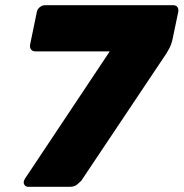

<svg xmlns="http://www.w3.org/2000/svg" viewBox="-20 -720 708 740"><path d="M89 0Q80 0 75 -6.5Q70 -13 72 -22Q74 -28 76 -31L403 -522H116Q105 -522 99.5 -529.5Q94 -537 96 -548L122 -674Q124 -685 133.5 -692.5Q143 -700 154 -700H647Q659 -700 664 -692.5Q669 -685 667 -674L644 -564Q640 -548 634 -536.5Q628 -525 622 -515L293 -23Q288 -18 277.5 -9Q267 0 249 0Z"/></svg>

Font: Rubik Light ExtraBold
Style: Italic
Weight: 800
Italic angle: -12°
Version: Version 2.104